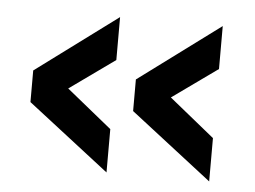

<svg xmlns="http://www.w3.org/2000/svg" viewBox="-38 -486 650 490"><g transform="rotate(5 287.0 -241.0)"><path d="M251 -330 135 -247 251 -153V-42L42 -204V-285L251 -440ZM514 -330 398 -247 514 -153V-42L305 -204V-285L514 -440Z"/></g></svg>

Font: TitilliumWeb-SemiBold
Style: SemiBold
Weight: 600
Version: Version 1.001;PS 57.000;hotconv 1.0.70;makeotf.lib2.5.55311